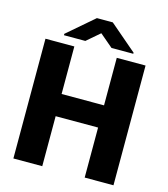

<svg xmlns="http://www.w3.org/2000/svg" viewBox="-129 -1001 961 1101"><g transform="rotate(15 351.5 -450.5)"><path d="M225.6 -710.9V-428.7H477.5V-710.9H648.4V0H477.5V-296.9H225.6V0H54.2V-710.9ZM402.8 -901.4 563 -764.2V-757.8H433.6L355.5 -824.2L278.3 -757.8H151.4V-766.1L308.6 -901.4Z"/></g></svg>

Font: Vazirmatn UI FD Black
Style: Regular
Weight: 900
Designer: Saber Rastikerdar
Foundry: Saber Rastikerdar
Version: Version 33.003